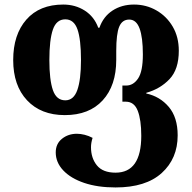

<svg xmlns="http://www.w3.org/2000/svg" viewBox="-20 -570 845 844"><path d="M488 254Q409 254 350 234Q291 214 258 179Q225 144 225 100Q225 62 252.5 40Q280 18 318 18Q334 18 352 22.5Q370 27 387 36Q380 58 380 77Q380 125 406 157Q432 189 488 189Q601 189 601 27Q601 -43 585.5 -83Q570 -123 533 -123H518V-194H535Q566 -194 587 -225Q608 -256 608 -331Q608 -406 593.5 -445Q579 -484 548 -484Q517 -484 504 -452.5Q491 -421 491 -346V-307Q491 -194 431.5 -129Q372 -64 265 -64Q160 -64 99 -129Q38 -194 38 -306Q38 -418 96 -484Q154 -550 258 -550Q311 -550 352.5 -523.5Q394 -497 412 -448H417Q434 -497 474.5 -523.5Q515 -550 569 -550Q623 -550 668 -524Q713 -498 739.5 -452.5Q766 -407 766 -347Q766 -265 725 -222Q684 -179 623 -162V-159Q683 -146 722 -100Q761 -54 761 25Q761 127 691 190.5Q621 254 488 254ZM267 -129Q304 -129 320 -174.5Q336 -220 336 -306Q336 -397 320.5 -441Q305 -485 267 -485Q228 -485 212.5 -440Q197 -395 197 -306Q197 -219 212.5 -174Q228 -129 267 -129Z"/></svg>

Font: Noto Serif Georgian Condensed ExtraBold
Style: Regular
Weight: 800
Width: 3
Designer: Monotype Design Team, Akaki Razmadze
Foundry: Google LLC
Version: Version 2.003; ttfautohint (v1.8.4.7-5d5b)